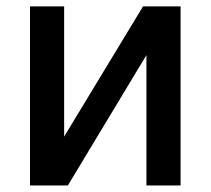

<svg xmlns="http://www.w3.org/2000/svg" viewBox="-20 -565 642 585"><path d="M175.4 -148.8 415.8 -545.5H530.2V0H426.1V-397L186.8 0H71.4V-545.5H175.4Z"/></svg>

Font: InterMG Medium
Style: Regular
Weight: 500
Designer: Rasmus Andersson
Foundry: rsms
Version: Version 3.019;December 26, 2023;FontCreator 15.0.0.2955 64-b